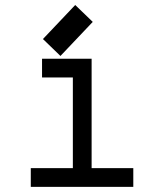

<svg xmlns="http://www.w3.org/2000/svg" viewBox="-20 -729 640 749"><path d="M144 -500H337.4V-73.2H500V0H100.1V-73.2H264.2V-426.8H144ZM215.8 -510.7 147.5 -576.7 273.4 -709.5 341.8 -643.6Z"/></svg>

Font: Anka/Coder
Style: Regular
Weight: 400
Monospace: yes
Version: Version 001.100